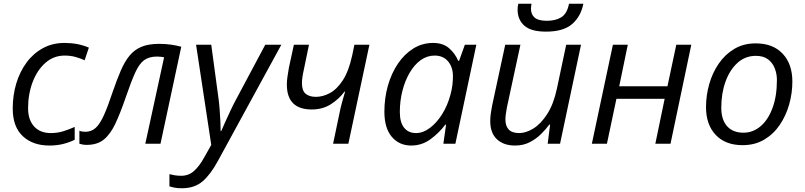

<svg xmlns="http://www.w3.org/2000/svg" viewBox="-20 -777 4351 1038"><path d="M247.1 9.8Q157.2 9.8 103 -41Q48.8 -91.8 48.8 -190.4Q48.8 -262.2 68.1 -326.2Q87.4 -390.1 124 -439.5Q160.6 -488.8 212.4 -516.8Q264.2 -544.9 329.1 -544.9Q401.9 -544.9 460.4 -519.5L437.5 -451.2Q417 -460.9 389.2 -468.8Q361.3 -476.6 329.6 -476.6Q270.5 -476.6 225.8 -437.5Q181.2 -398.4 156.5 -333.5Q131.8 -268.6 131.8 -191.4Q131.8 -129.4 164.3 -93.5Q196.8 -57.6 254.9 -57.6Q290.5 -57.6 322 -67.4Q353.5 -77.1 383.8 -90.8V-21.5Q356.9 -7.8 322.5 1Q288.1 9.8 247.1 9.8Z M448.7 6.3Q436.5 6.3 425.8 4.2Q415 2 409.2 0V-70.3Q422.4 -64.5 441.4 -64.5Q474.1 -64.5 497.3 -85.7Q520.5 -106.9 541.7 -154.1Q563 -201.2 588.9 -279.3Q611.8 -346.2 633.1 -395.5Q654.3 -444.8 680.9 -476.8Q707.5 -508.8 745.8 -524.4Q784.2 -540 841.3 -540Q874 -540 904.3 -535.6Q934.6 -531.2 960 -524.4L847.7 0H765.6L867.2 -467.3Q860.4 -468.8 850.3 -470Q840.3 -471.2 828.6 -471.2Q786.1 -471.2 759.5 -451.9Q732.9 -432.6 711.2 -385Q689.5 -337.4 660.2 -252Q630.9 -166.5 604 -109.1Q577.1 -51.8 541.5 -22.7Q505.9 6.3 448.7 6.3Z M963.9 240.7Q939.9 240.7 925 237.8Q910.2 234.9 896 230.5V164.6Q909.2 168 925.3 170.7Q941.4 173.3 959.5 173.3Q999.5 173.3 1028.3 147.9Q1057.1 122.6 1084.5 73.2L1122.1 6.3L1040 -535.2H1122.1L1159.2 -260.3Q1164.1 -228 1167 -191.2Q1169.9 -154.3 1171.4 -121.3Q1172.9 -88.4 1172.9 -67.9H1175.8Q1182.6 -84 1196.3 -114.5Q1210 -145 1225.6 -178.2Q1241.2 -211.4 1253.4 -233.9L1414.1 -535.2H1501L1158.2 92.8Q1118.7 166 1075.2 203.4Q1031.7 240.7 963.9 240.7Z M1780.8 0 1813.5 -156.2Q1820.3 -191.9 1829.3 -224.4Q1838.4 -256.8 1845.7 -281.7H1842.3Q1813 -241.7 1768.6 -213.4Q1724.1 -185.1 1665.5 -185.1Q1530.8 -185.1 1530.8 -320.3Q1530.8 -339.4 1534.2 -363.3Q1537.6 -387.2 1542 -411.6L1568.8 -535.2H1650.4L1623.5 -404.8Q1612.3 -355 1612.3 -328.1Q1612.3 -286.6 1632.6 -270Q1652.8 -253.4 1688 -253.4Q1725.1 -253.4 1763.2 -273.7Q1801.3 -293.9 1833.3 -342.8Q1865.2 -391.6 1883.8 -476.6L1896 -535.2H1977.1L1863.3 0Z M2203.1 9.8Q2138.2 9.8 2098.1 -37.4Q2058.1 -84.5 2058.1 -173.3Q2058.1 -247.1 2077.1 -314Q2096.2 -380.9 2131.3 -432.9Q2166.5 -484.9 2214.8 -514.9Q2263.2 -544.9 2321.8 -544.9Q2376 -544.9 2408.9 -515.4Q2441.9 -485.8 2457 -448.2H2461.9L2493.2 -535.2H2555.2L2441.9 0H2377L2391.6 -103.5H2387.7Q2354.5 -59.1 2307.9 -24.7Q2261.2 9.8 2203.1 9.8ZM2229.5 -57.6Q2267.1 -57.6 2304 -85.2Q2340.8 -112.8 2370.4 -159.9Q2399.9 -207 2415.5 -266.1Q2423.3 -294.9 2426 -319.1Q2428.7 -343.3 2428.7 -364.3Q2428.7 -414.6 2402.1 -445.6Q2375.5 -476.6 2329.6 -476.6Q2288.6 -476.6 2254.2 -451.7Q2219.7 -426.8 2194.6 -383.5Q2169.4 -340.3 2155.5 -285.9Q2141.6 -231.4 2141.6 -171.9Q2141.6 -115.7 2164.6 -86.7Q2187.5 -57.6 2229.5 -57.6Z M2764.2 9.8Q2703.1 9.8 2666.7 -23.9Q2630.4 -57.6 2630.4 -122.6Q2630.4 -144 2633.5 -164.3Q2636.7 -184.6 2640.6 -206.5L2711.4 -535.2H2793.5L2720.7 -197.3Q2716.8 -176.3 2714.6 -159.9Q2712.4 -143.6 2712.4 -130.9Q2712.4 -96.2 2730.2 -76.9Q2748 -57.6 2787.1 -57.6Q2823.7 -57.6 2864 -82.5Q2904.3 -107.4 2938.7 -160.9Q2973.1 -214.4 2991.2 -299.8L3041 -535.2H3121.1L3007.8 0H2940.9L2954.1 -103.5H2949.7Q2931.2 -78.1 2904.8 -52Q2878.4 -25.9 2843.8 -8.1Q2809.1 9.8 2764.2 9.8ZM2932.1 -606Q2850.6 -606 2814.5 -638.4Q2778.3 -670.9 2778.3 -724.6Q2778.3 -743.2 2782.2 -756.8H2853.5Q2850.6 -740.7 2850.6 -729Q2850.6 -699.2 2870.4 -681.9Q2890.1 -664.6 2936.5 -664.6Q2984.4 -664.6 3015.1 -684.1Q3045.9 -703.6 3056.2 -756.8H3133.8Q3120.1 -687.5 3072.8 -646.7Q3025.4 -606 2932.1 -606Z M3179.7 0 3293.5 -535.2H3374L3327.6 -310.5H3588.4L3636.2 -535.2H3717.3L3605 0H3522.9L3573.2 -242.7H3312.5L3261.2 0Z M3994.6 7.8Q3901.9 7.8 3849.4 -47.6Q3796.9 -103 3796.9 -197.8Q3796.9 -260.7 3814.2 -322Q3831.5 -383.3 3865.7 -433.1Q3899.9 -482.9 3950 -512.7Q4000 -542.5 4065.4 -542.5Q4158.7 -542.5 4211.2 -486.8Q4263.7 -431.2 4263.7 -335.9Q4263.7 -273.9 4246.6 -212.9Q4229.5 -151.9 4195.6 -101.8Q4161.6 -51.8 4111.3 -22Q4061 7.8 3994.6 7.8ZM3999.5 -59.6Q4050.3 -59.6 4091.3 -94Q4132.3 -128.4 4156.2 -192.6Q4180.2 -256.8 4180.2 -345.2Q4180.2 -377 4168.9 -406.7Q4157.7 -436.5 4132.8 -455.8Q4107.9 -475.1 4066.4 -475.1Q4009.3 -475.1 3967.3 -437.3Q3925.3 -399.4 3902.3 -335.7Q3879.4 -272 3879.4 -194.3Q3879.4 -130.4 3910.6 -95Q3941.9 -59.6 3999.5 -59.6Z"/></svg>

Font: Open Sans
Style: Italic
Weight: 400
Italic angle: -12°
Designer: Monotype Design Team
Foundry: Monotype Imaging Inc.
Version: Version 3.000; ttfautohint (v1.8.4)